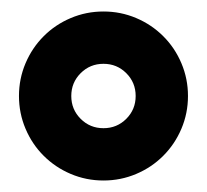

<svg xmlns="http://www.w3.org/2000/svg" viewBox="-20 -729 360 334"><path d="M160 -415Q130 -415 103.1 -426.4Q76.2 -437.8 56 -458Q35.8 -478.1 24.4 -505.1Q13 -532 13 -562Q13 -592 24.4 -618.9Q35.8 -645.8 56 -666Q76.1 -686.2 103.1 -697.6Q130 -709 160 -709Q190 -709 216.9 -697.6Q243.8 -686.2 264 -666Q284.2 -645.9 295.6 -618.9Q307 -592 307 -562Q307 -532 295.6 -505.1Q284.2 -478.2 264 -458Q243.9 -437.8 216.9 -426.4Q190 -415 160 -415ZM160 -506Q183.4 -506 199.7 -522.3Q216 -538.6 216 -562Q216 -585.4 199.7 -601.7Q183.4 -618 160 -618Q136.6 -618 120.3 -601.7Q104 -585.4 104 -562Q104 -538.6 120.3 -522.3Q136.6 -506 160 -506Z"/></svg>

Font: Golos UI VF
Style: Regular
Weight: 400
Designer: A.Korolkova, Vitaly Kuzmin
Foundry: ParaType Ltd
Version: Version 2.000